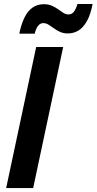

<svg xmlns="http://www.w3.org/2000/svg" viewBox="-20 -952 489 972"><path d="M11.2 0 163.1 -713.9H299.8L147.9 0ZM77.6 -781.7Q87.4 -829.1 103.5 -862.3Q119.6 -895.5 144 -913.1Q168.5 -930.7 202.1 -930.7Q225.1 -930.7 242.9 -922.9Q260.7 -915 274.7 -904.8Q288.6 -894.5 301 -886.7Q313.5 -878.9 326.7 -878.9Q342.3 -878.9 352.8 -890.9Q363.3 -902.8 372.1 -931.6H448.7Q438.5 -877.9 419.9 -845Q401.4 -812 377 -797.4Q352.5 -782.7 323.7 -782.7Q300.8 -782.7 283.4 -790.8Q266.1 -798.8 252.2 -809.1Q238.3 -819.3 225.6 -827.1Q212.9 -835 198.7 -835Q184.6 -835 173.3 -821.8Q162.1 -808.6 155.8 -781.7Z"/></svg>

Font: Open Sans SemiCondensed
Style: Bold Italic
Weight: 700
Width: 4
Italic angle: -12°
Designer: Monotype Design Team
Foundry: Monotype Imaging Inc.
Version: Version 3.003